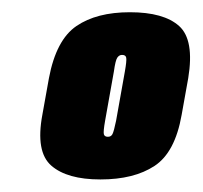

<svg xmlns="http://www.w3.org/2000/svg" viewBox="-20 -702 323 306"><path d="M140 -416Q193.5 -416 226.2 -437.5Q259 -459 269.5 -519L280 -577.5Q290 -638.5 265.5 -660.5Q241 -682.5 187 -682.5Q134 -682.5 101.8 -660.5Q69.5 -638.5 58 -577.5L47.5 -519Q36.5 -460 61.8 -438Q87 -416 140 -416ZM152 -484Q146.5 -484 145.5 -488.2Q144.5 -492.5 147.5 -509.5L161.5 -588Q164 -606 167 -610.2Q170 -614.5 174.5 -614.5Q180.5 -614.5 181.2 -609.8Q182 -605 179 -588L165 -509.5Q161.5 -492.5 159.2 -488.2Q157 -484 152 -484Z"/></svg>

Font: Anybody UltraCondensed ExtraBold
Style: Italic
Weight: 800
Width: 1
Italic angle: -10°
Version: Version 1.113;gftools[0.9.25]